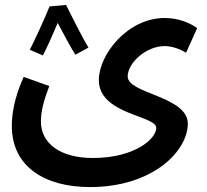

<svg xmlns="http://www.w3.org/2000/svg" viewBox="-20 -528 838 779"><path d="M181 -502C165 -460 115 -353 101 -326L154 -303C163 -319 193 -384 214 -435C237 -392 271 -328 286 -306L339 -335C313 -377 268 -468 248 -508ZM28 -17C28 149 163 231 345 231C601 231 742 84 742 -26C742 -138 498 -147 498 -218C498 -272 572 -341 648 -341C677 -341 709 -330 735 -314L780 -414C752 -434 706 -455 648 -455C498 -455 381 -307 381 -203C381 -63 614 -60 614 -9C614 36 525 113 357 113C226 113 146 55 146 -35C146 -76 157 -119 180 -179L76 -216C37 -129 28 -64 28 -17Z"/></svg>

Font: Noto Sans Arabic UI SmBd
Style: Regular
Weight: 600
Designer: Monotype Design Team, Nadine Chahine and Nizar Qandah
Foundry: Monotype Imaging Inc.
Version: Version 2.010